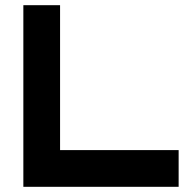

<svg xmlns="http://www.w3.org/2000/svg" viewBox="-20 -720 754 740"><path d="M70 0V-700H211.5V-141.5H668.5V0Z"/></svg>

Font: Tourney Expanded Black
Style: Regular
Weight: 900
Width: 7
Designer: Tyler Finck
Foundry: Etcetera Type Co
Version: Version 1.010; ttfautohint (v1.8.3)